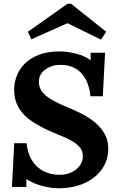

<svg xmlns="http://www.w3.org/2000/svg" viewBox="-20 -991 640 1027"><path d="M291 16Q252 16 205.5 3.5Q159 -9 121 -33V9H44L56 -225H122Q128 -169 152 -131.5Q176 -94 214 -75Q252 -56 298 -56Q334 -56 361.5 -69Q389 -82 405.5 -103.5Q422 -125 423 -150Q425 -185 402 -208.5Q379 -232 343 -248.5Q307 -265 270 -280Q207 -306 157 -338Q107 -370 80 -415Q53 -460 56 -525Q58 -556 71.5 -589.5Q85 -623 113.5 -651.5Q142 -680 188 -698Q234 -716 300 -716Q340 -716 387 -704Q434 -692 465 -668V-709H542L530 -476H464Q458 -532 437 -569.5Q416 -607 381.5 -626Q347 -645 300 -644Q257 -644 223.5 -620Q190 -596 188 -558Q187 -527 203 -503.5Q219 -480 253.5 -459.5Q288 -439 342 -417Q379 -402 418 -382Q457 -362 489.5 -335Q522 -308 541.5 -271.5Q561 -235 559 -186Q556 -127 521.5 -81Q487 -35 428 -9.5Q369 16 291 16ZM520 -779 341 -867 148 -781 129 -821 341 -971H360L548 -821Z"/></svg>

Font: Lora
Style: Italic
Weight: 400
Italic angle: -3°
Designer: Olga Karpushina, Alexei Vanyashin (Cyrillic)
Foundry: Cyreal
Version: Version 3.008